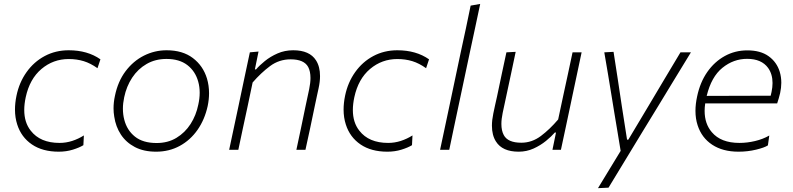

<svg xmlns="http://www.w3.org/2000/svg" viewBox="-20 -760 4022 974"><path d="M278 9.5Q196 9.5 142 -27.2Q88 -64 67.5 -128Q56 -163.5 56 -204Q56 -237.5 63.5 -274Q77.5 -342 114.8 -394.2Q152 -446.5 207 -475.8Q262 -505 328.5 -505Q424 -505 489.5 -459L474.5 -414Q439.5 -439 404.5 -449.8Q369.5 -460.5 328.5 -460.5Q250 -460.5 190.2 -410Q130.5 -359.5 110.5 -267Q103 -232 103 -202Q103 -138.5 136 -97Q184 -35 282 -35Q315 -35 346.5 -45.2Q378 -55.5 405.5 -73L403 -23.5Q382.5 -11 349.5 -0.8Q316.5 9.5 278 9.5Z M772 9.5Q709 9.5 664.2 -14Q619.5 -37.5 593.2 -77.5Q567 -117.5 559.5 -168.5Q556 -189 556 -210.5Q556 -241.5 563 -273.5Q578 -347 617 -398.8Q656 -450.5 710.2 -477.8Q764.5 -505 825 -505Q906.5 -505 958.5 -465.5Q1010.5 -426 1030 -361.5Q1040.5 -326 1040.5 -287Q1040.5 -255.5 1033.5 -222Q1018.5 -153.5 982 -101.2Q945.5 -49 891.8 -19.8Q838 9.5 772 9.5ZM774.5 -34.5Q832 -34.5 875.2 -60.8Q918.5 -87 946.8 -131Q975 -175 986 -229.5Q993 -261 993 -289.5Q993 -319.5 985.5 -346Q971 -398.5 930.5 -429.8Q890 -461 824.5 -461Q768 -461 723.8 -435.5Q679.5 -410 650.5 -366Q621.5 -322 610 -266.5Q603.5 -236.5 603.5 -208.5Q603.5 -179 610.5 -152.5Q624 -99.5 664.5 -67Q705 -34.5 774.5 -34.5Z M1142.5 0Q1154.5 -56 1165.5 -108Q1176.5 -160 1189.5 -220.5L1200 -270.5Q1209.5 -316 1221.8 -373.8Q1234 -431.5 1247.5 -494.5L1291.5 -498.5L1273 -408H1279Q1295.5 -427.5 1323.5 -450.2Q1351.5 -473 1388 -489Q1424.5 -505 1467.5 -505Q1550.5 -505 1583 -454Q1603.5 -422 1603.5 -374Q1603.5 -345.5 1596 -311.5Q1591.5 -290.5 1587 -270Q1582.5 -249 1576.5 -220.5Q1564 -160 1553 -108Q1541.5 -56 1529.5 0H1483.5Q1495.5 -56.5 1506.5 -108Q1517 -159.5 1529.5 -219L1548.5 -308Q1555 -339.5 1555 -364.5Q1555 -398 1543.5 -420Q1522.5 -459 1454.5 -459Q1396 -459 1350 -424.8Q1304 -390.5 1261.5 -341.5L1236 -220Q1223 -159.5 1211.8 -107.8Q1200.5 -56 1189 0Z M1945 9.5Q1863 9.5 1809 -27.2Q1755 -64 1734.5 -128Q1723 -163.5 1723 -204Q1723 -237.5 1730.5 -274Q1744.5 -342 1781.8 -394.2Q1819 -446.5 1874 -475.8Q1929 -505 1995.5 -505Q2091 -505 2156.5 -459L2141.5 -414Q2106.5 -439 2071.5 -449.8Q2036.5 -460.5 1995.5 -460.5Q1917 -460.5 1857.2 -410Q1797.5 -359.5 1777.5 -267Q1770 -232 1770 -202Q1770 -138.5 1803 -97Q1851 -35 1949 -35Q1982 -35 2013.5 -45.2Q2045 -55.5 2072.5 -73L2070 -23.5Q2049.5 -11 2016.5 -0.8Q1983.5 9.5 1945 9.5Z M2212.5 0Q2224.5 -56 2235.5 -108Q2246.5 -160 2259.5 -221L2317 -493.5L2343.5 -616Q2356 -675.5 2367.5 -731.5L2416 -740Q2403 -678.5 2390.2 -618.5Q2377.5 -558.5 2363.5 -494L2305.5 -220.5Q2292.5 -158.5 2281.5 -107.5Q2270.5 -56 2259 0Z M2611 9.5Q2528.5 9.5 2496 -42Q2475.5 -74 2475.5 -122.5Q2475.5 -150.5 2482.5 -184Q2487 -205.5 2491.2 -225Q2495.5 -244.5 2501.5 -271Q2514.5 -334 2525.8 -386.5Q2537 -439 2549 -494.5L2596 -497Q2584 -441 2573 -388Q2561.5 -334.5 2548.5 -273.5L2530 -187Q2523.5 -156 2523.5 -131Q2523.5 -97.5 2535.5 -75Q2556 -36 2624.5 -36Q2678.5 -36 2724 -70.2Q2769.5 -104.5 2811.5 -154L2837 -273.5Q2850 -333.5 2861.5 -386.5Q2872.5 -439 2884.5 -494.5H2930.5Q2918.5 -439 2907.5 -386Q2896.5 -333 2883 -270.5L2872.5 -220.5Q2859 -159 2848.5 -107.5Q2837.5 -56 2825.5 0H2782.5L2800.5 -87.5H2794.5Q2777.5 -68 2749.8 -45.2Q2722 -22.5 2686.8 -6.5Q2651.5 9.5 2611 9.5Z M3013.5 194.5Q3041.5 148 3071 100Q3100 52 3128.5 5.5Q3120.5 -42.5 3112.5 -91.5Q3104.5 -140 3096.5 -187.5L3082 -276.5Q3073 -330 3064 -386Q3054.5 -441.5 3045.5 -494.5L3092.5 -497Q3103 -427 3113.5 -361Q3123.5 -294.5 3134 -224.5L3161 -51.5H3167.5L3271.5 -225.5Q3312.5 -294.5 3352 -360.8Q3391.5 -427 3432 -494.5H3485Q3461 -454.5 3438 -417.5Q3415 -380 3387.8 -335.2Q3360.5 -290.5 3323 -228.5L3238 -89.5Q3180 6.5 3139.8 72.2Q3099.5 138 3067 192Z M3726.5 9.5Q3646.5 9.5 3593 -25.8Q3539.5 -61 3519 -124.5Q3508 -158 3508 -197.5Q3508 -232 3516.5 -271Q3531.5 -342.5 3568 -394.8Q3604.5 -447 3656.8 -475.8Q3709 -504.5 3771 -504.5Q3838 -504.5 3879.2 -474.8Q3920.5 -445 3935.5 -396Q3943.5 -369.5 3943.5 -340Q3943.5 -315 3937.5 -287.5Q3935 -275.5 3930.5 -261Q3926 -246.5 3922.5 -235.5H3557.5Q3554.5 -215.5 3554.5 -197.5Q3554.5 -132 3591 -89.5Q3637 -35 3731 -35Q3770 -35 3810.2 -44.5Q3850.5 -54 3882.5 -72.5L3875.5 -22.5Q3858 -11 3815.5 -0.8Q3773 9.5 3726.5 9.5ZM3770 -461.5Q3701 -461.5 3644.8 -416Q3588.5 -370.5 3565 -273.5L3889.5 -274.5Q3892 -284.5 3894 -293.5Q3899 -317.5 3899 -339Q3899 -384 3876.5 -415.5Q3843 -461.5 3770 -461.5Z"/></svg>

Font: Heraclito ExtraLight
Style: Italic
Weight: 200
Italic angle: -12°
Designer: Kostas Bartsokas (font) & Cristiano Sobral (main changes)
Foundry: Kostas Bartsokas (font) & Cristiano Sobral (main changes)
Version: Version 1.00;July 8, 2020;FontCreator 13.0.0.2655 64-bit